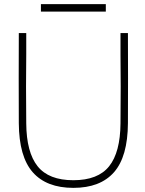

<svg xmlns="http://www.w3.org/2000/svg" viewBox="-20 -893 700 929"><path d="M107 -630Q106 -550 106 -474.5Q106 -399 107 -296Q108 -156 162 -88.5Q216 -21 335 -21Q454 -21 508 -88.5Q562 -156 563 -296Q564 -399 564 -474.5Q564 -550 563 -630Q563 -682 563 -733H599Q600 -515 599 -297Q598 -135 531.5 -59.5Q465 16 335 16Q205 16 138.5 -59.5Q72 -135 71 -297Q70 -515 71 -733H107Q107 -682 107 -630ZM492 -873V-837H178V-873Z"/></svg>

Font: Kreadon
Style: Regular
Weight: 400
Designer: kohakuno
Foundry: StudioGnu
Version: Version 1.000;Glyphs 3.1.2 (3151)